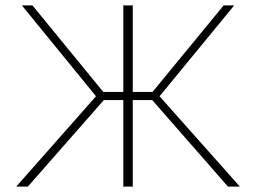

<svg xmlns="http://www.w3.org/2000/svg" viewBox="-20 -690 947 710"><path d="M436 -670V-350H362L100 -670H61L335 -334L40 0H83L364 -320H436V0H471V-320H543L823 0H867L570 -334L846 -670H807L544 -350H471V-670Z"/></svg>

Font: LT Wave Text Thin
Style: Regular
Weight: 100
Designer: Daniel Lyons
Version: Version 2.5 (Glyphs App)